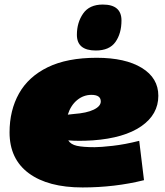

<svg xmlns="http://www.w3.org/2000/svg" viewBox="-20 -814 724 844"><path d="M613 -22Q549 -6 481 2Q413 10 343 10Q191 10 106.5 -52.5Q22 -115 22 -232Q22 -329 63.5 -403Q105 -477 190 -518.5Q275 -560 405 -560Q531 -560 603.5 -515.5Q676 -471 676 -393Q676 -311 601 -259Q526 -207 388 -197Q356 -195 329 -195Q302 -195 280 -197Q291 -179 318 -173Q345 -167 396 -167Q422 -167 475.5 -173Q529 -179 592 -195ZM382 -397Q347 -397 319 -374Q291 -351 278 -310Q285 -311 291.5 -311.5Q298 -312 305 -313Q361 -317 392 -332Q423 -347 423 -368Q423 -397 382 -397ZM401 -592Q318 -592 318 -661Q318 -715 345.5 -754.5Q373 -794 432 -794Q514 -794 514 -724Q514 -667 487.5 -629.5Q461 -592 401 -592Z"/></svg>

Font: Georama Extended Black
Style: Italic
Weight: 900
Width: 7
Italic angle: -9°
Designer: Jean-Baptiste Levee
Foundry: Production Type
Version: Version 1.000